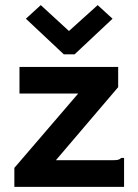

<svg xmlns="http://www.w3.org/2000/svg" viewBox="-20 -729 540 749"><path d="M36 -74 285 -364H56V-468H441V-389L198 -104H416Q433 -104 440 -105.5Q447 -107 453 -113H464V-104V0H36ZM139 -709 249 -608 361 -709 419 -656 271 -517H229L81 -656Z"/></svg>

Font: Inconsolata ExtraBold
Style: Regular
Weight: 800
Designer: Raph Levien, Cyreal, Brenton Simpson
Foundry: Raph Levien, Cyreal, Google
Version: Version 3.001